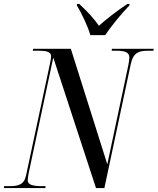

<svg xmlns="http://www.w3.org/2000/svg" viewBox="-46 -964 808 984"><path d="M417 -784H493C526 -832 569 -886 617 -936L618 -944H607C547 -904 497 -864 461 -832C436 -868 405 -902 360 -944H349L348 -936C370 -900 404 -831 417 -784ZM-26 0H186L188 -10H168C123 -10 96 -17 96 -40C96 -48 98 -60 101 -77L227 -669L446 0H489L624 -635C637 -697 669 -704 713 -704H740L742 -714H528L526 -704H551C594 -704 617 -696 617 -669C617 -661 615 -649 612 -631L504 -122L317 -714H124L122 -704H153C191 -704 216 -699 216 -675C216 -668 214 -657 211 -642L88 -67C78 -16 46 -10 2 -10H-25Z"/></svg>

Font: Noto Serif Display Condensed Medium
Style: Italic
Weight: 500
Width: 3
Italic angle: -12°
Designer: Monotype Design Team
Foundry: Monotype Imaging Inc.
Version: Version 2.009